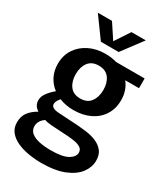

<svg xmlns="http://www.w3.org/2000/svg" viewBox="-230 -825 1013 1161"><g transform="rotate(30 277.0 -244.0)"><path d="M264 -139Q210 -139 165 -157Q155 -146 149 -134.5Q143 -123 143 -112Q143 -83 198 -80L333 -72Q361 -70 396 -65.5Q431 -61 463 -48Q495 -35 516 -10Q537 15 537 58Q537 103 507 143.5Q477 184 414.5 209.5Q352 235 255 235Q210 235 165.5 227.5Q121 220 85 203.5Q49 187 27.5 160.5Q6 134 6 95Q6 52 27.5 24Q49 -4 85 -24V-26Q51 -48 51 -85Q51 -112 70 -137.5Q89 -163 116 -185Q82 -210 62.5 -248.5Q43 -287 43 -335Q43 -394 72 -438Q101 -482 151 -506.5Q201 -531 264 -531Q306 -531 343 -520H542V-452H446Q465 -428 475 -398.5Q485 -369 485 -335Q485 -276 457 -231.5Q429 -187 379 -163Q329 -139 264 -139ZM264 -220Q313 -220 337 -252.5Q361 -285 361 -335Q361 -385 337 -417Q313 -449 264 -449Q216 -449 192 -417Q168 -385 168 -335Q168 -285 192 -252.5Q216 -220 264 -220ZM265 140Q349 140 385.5 118.5Q422 97 422 68Q422 46 405 35Q388 24 363.5 20Q339 16 316 14L197 7Q163 4 148 -2Q131 8 120 25Q109 42 109 62Q109 91 130 108Q151 125 186.5 132.5Q222 140 265 140ZM202 -580 98 -723H197L265 -620L333 -723H433L326 -580Z"/></g></svg>

Font: Murecho Medium
Style: Regular
Weight: 500
Designer: Neil Summerour
Foundry: Positype
Version: Version 1.010; ttfautohint (v1.8.3)